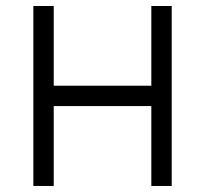

<svg xmlns="http://www.w3.org/2000/svg" viewBox="-20 -615 678 635"><path d="M480.5 -595.2H547.9V0H480.5V-264.2H157.7V0H90.3V-595.2H157.7V-331.5H480.5Z"/></svg>

Font: Now
Style: Regular
Weight: 400
Designer: Alfredo Marco Pradil
Foundry: Alfredo Marco Pradil
Version: Version 1.200;hotconv 1.0.109;makeotfexe 2.5.65596